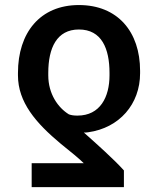

<svg xmlns="http://www.w3.org/2000/svg" viewBox="-20 -573 637 776"><path d="M480.8 183.2V115.8C440.7 71 369.7 7.8 318.9 -37.3C326 -37.3 329.5 -37.3 336.3 -38.4C462.4 -55.8 546.2 -152 546.2 -277V-286.9C546.2 -444.6 455.6 -552.6 299 -552.6C141.7 -552.6 52.6 -440.7 52.6 -278.4V-268.5C52.6 -160.2 124.3 -76.3 226.2 8.5C261.7 36.6 305.4 72.8 318.5 86.6H108V183.2ZM175.1 -268.5V-278.4C175.1 -379.3 209.5 -453.8 299 -453.8C391 -453.8 422.6 -376.4 422.6 -278.4V-268.5C422.6 -181.1 384.9 -105.8 293.3 -105.8C279.8 -105.8 269.2 -106.9 258.5 -110.8C214.5 -137.8 175.1 -193.5 175.1 -268.5Z"/></svg>

Font: Magic Ui Pro Semi Bold
Style: Regular
Weight: 600
Designer: Stefan Endress, Andreas Faust
Version: Version 1.000;FEAKit 1.0